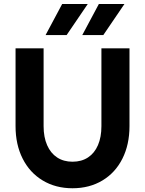

<svg xmlns="http://www.w3.org/2000/svg" viewBox="-20 -956 747 989"><path d="M60.1 -306.2V-707H204.6V-306.2Q204.6 -249.5 222.7 -208.3Q240.7 -167 274.2 -145Q307.6 -123 353.5 -123Q399.9 -123 433.3 -145Q466.8 -167 484.6 -208.3Q502.4 -249.5 502.4 -306.2V-707H647V-306.2Q647 -211.4 610.6 -138.9Q574.2 -66.4 507.6 -26.4Q440.9 13.7 353.5 13.7Q266.6 13.7 200 -26.4Q133.3 -66.4 96.7 -138.9Q60.1 -211.4 60.1 -306.2ZM621.1 -935.5H489.3L403.8 -775.4H512.2ZM432.1 -935.5H300.3L214.8 -775.4H323.2Z"/></svg>

Font: Wanted Sans Std Variable
Style: Regular
Weight: 400
Designer: Original Design by Kil Hyung-jin and Kang Hanbin, Wanted Lab, Inc;
Foundry: Wanted Lab, Inc.
Version: Version 1.003;Glyphs 3.2 (3227)